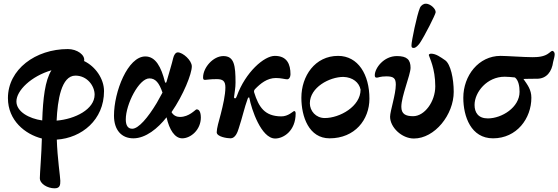

<svg xmlns="http://www.w3.org/2000/svg" viewBox="-20 -736 3027 1041"><path d="M276 285C306 285 307 266 307 244C307 225 291 121 288 21C423 12 544 -86 544 -242C544 -309 497 -376 436 -405C443 -438 398 -470 348 -470C173 -470 23 -360 23 -204C23 -83 116 -8 207 15C205 99 196 206 196 230C196 261 238 285 276 285ZM209 -83C137 -93 69 -131 69 -186C69 -245 149 -323 259 -355C224 -300 213 -201 209 -83ZM287 -82C292 -192 312 -326 389 -326C453 -326 493 -270 493 -223C493 -143 386 -90 287 -82Z M703 14C770 14 836 -40 883 -100C898 -32 928 14 968 14C1014 14 1069 -32 1069 -99C1069 -113 1066 -143 1047 -143C1047 -143 1046 -143 1045 -143C1037 -140 1005 -102 956 -102C941 -102 922 -107 910 -128C975 -222 1020 -336 1020 -376C1020 -409 971 -452 944 -452C932 -452 923 -438 919 -421C912 -390 896 -339 883 -293C882 -289 880 -287 879 -287C877 -287 875 -289 874 -293C854 -372 824 -430 768 -430C673 -430 598 -239 598 -109C598 -31 639 14 703 14ZM697 -38C672 -38 662 -58 662 -89C662 -170 733 -311 790 -311C823 -311 843 -287 861 -234C850 -215 840 -196 830 -178C782 -98 731 -38 697 -38Z M1472 15C1517 15 1583 -26 1583 -121C1583 -127 1581 -134 1575 -134C1570 -134 1543 -104 1504 -105C1415 -106 1383 -155 1358 -235C1356 -242 1358 -248 1363 -253C1392 -283 1428 -313 1476 -313C1506 -313 1525 -306 1537 -306C1548 -306 1555 -319 1555 -333C1555 -388 1536 -433 1470 -433C1412 -433 1311 -345 1264 -215C1259 -202 1257 -203 1254 -203C1251 -203 1248 -206 1249 -210C1252 -239 1257 -258 1257 -288C1257 -381 1250 -432 1191 -432C1136 -432 1081 -370 1081 -316C1081 -303 1086 -303 1093 -303C1103 -303 1116 -307 1155 -307C1188 -307 1202 -297 1202 -262C1202 -221 1189 -165 1177 -118C1166 -78 1155 -39 1155 -19C1155 6 1212 14 1231 14C1256 13 1268 -19 1274 -39C1295 -102 1304 -149 1323 -201C1324 -205 1327 -208 1329 -208C1331 -208 1332 -207 1332 -205C1343 -145 1396 15 1472 15Z M1767 14C1904 14 1983 -87 1983 -201C1983 -331 1922 -433 1813 -433C1688 -433 1614 -324 1614 -206C1614 -103 1655 14 1767 14ZM1741 -96C1692 -96 1660 -135 1660 -176C1660 -262 1766 -319 1842 -319C1893 -317 1927 -289 1935 -250C1935 -159 1822 -96 1741 -96Z M2223 -476C2235 -476 2248 -491 2256 -502C2283 -542 2341 -657 2342 -669C2344 -687 2315 -715 2290 -716C2279 -717 2264 -709 2257 -694C2240 -654 2211 -512 2211 -491C2211 -481 2212 -476 2223 -476ZM2224 15C2337 15 2440 -114 2440 -238C2440 -310 2423 -388 2394 -409C2369 -426 2344 -445 2317 -445C2312 -445 2304 -442 2305 -437C2308 -424 2340 -366 2340 -268C2340 -185 2282 -106 2220 -106C2179 -106 2156 -118 2156 -157C2156 -214 2205 -328 2206 -368C2206 -412 2187 -432 2132 -432C2060 -432 2012 -366 2012 -328C2012 -317 2016 -315 2024 -315C2031 -315 2041 -322 2075 -322C2115 -322 2126 -311 2126 -277C2126 -224 2095 -134 2095 -103C2095 -46 2158 15 2224 15Z M2653 14C2782 14 2861 -94 2861 -206C2861 -250 2840 -276 2818 -308C2834 -309 2875 -309 2891 -309C2944 -309 2972 -348 2979 -400C2988 -435 2993 -451 2977 -460C2970 -461 2966 -455 2956 -448C2931 -428 2896 -426 2866 -426C2822 -426 2726 -433 2694 -433C2575 -433 2492 -326 2492 -206C2492 -104 2534 14 2653 14ZM2625 -94C2573 -94 2553 -126 2553 -167C2553 -237 2621 -320 2716 -320C2733 -320 2754 -318 2772 -316C2792 -300 2797 -267 2797 -238C2797 -154 2701 -94 2625 -94Z"/></svg>

Font: EB Garamond
Style: Bold
Weight: 700
Designer: Georg Duffner and Octavio Pardo
Foundry: Georg Duffner
Version: Version 1.000;PS 001.000;hotconv 1.0.88;makeotf.lib2.5.64775